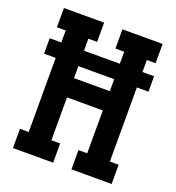

<svg xmlns="http://www.w3.org/2000/svg" viewBox="-133 -841 866 947"><g transform="rotate(20 300.0 -367.5)"><path d="M41 0V-101H87V-490H26V-571H87V-634H41V-735H252V-634H206V-571H394V-634H348V-735H559V-634H513V-571H574V-490H513V-101H559V0H348V-101H394V-326H206V-101H252V0ZM394 -427V-490H206V-427Z"/></g></svg>

Font: Iosevka Plex Etoile
Style: Bold
Weight: 700
Designer: Belleve Invis
Foundry: Belleve Invis
Version: Version 25.1.1; ttfautohint (v1.8.4)